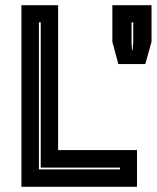

<svg xmlns="http://www.w3.org/2000/svg" viewBox="-20 -720 604 740"><path d="M62.5 0V-700H204V-141.5H508V0ZM130 -67H442.5V-74H137V-634H130ZM436 -473 413 -559V-700H564V-559L540 -473ZM488.5 -527H491L493.5 -558V-634H487V-558Z"/></svg>

Font: Tourney Thin ExtraBold
Style: Regular
Weight: 800
Version: Version 1.015